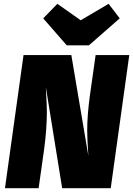

<svg xmlns="http://www.w3.org/2000/svg" viewBox="-20 -984 696 1004"><path d="M559 0H305L220 -527L221 -500Q225 -438 225 -399Q225 -311 211 -205L182 0H6L103 -696H353L442 -169Q436 -261 436 -301Q436 -382 450 -484L480 -696H656ZM606 -888 445 -747H329L206 -888L280 -964L402 -878L548 -964Z"/></svg>

Font: FiraGO Heavy
Style: Italic
Weight: 900
Italic angle: -8°
Designer: bBox Type GmbH
Foundry: bBox Type GmbH
Version: Version 1.001